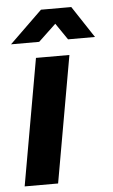

<svg xmlns="http://www.w3.org/2000/svg" viewBox="-52 -759 467 795"><g transform="rotate(-5 181.0 -361.5)"><path d="M18 0 111 -526H250L157 0ZM13 -591 149 -723H275L362 -591H250L181 -692H237L130 -591Z"/></g></svg>

Font: Archivo SemiBold
Style: Bold Italic
Weight: 700
Italic angle: -10°
Version: Version 2.001